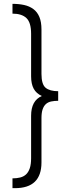

<svg xmlns="http://www.w3.org/2000/svg" viewBox="-20 -860 351 1000"><path d="M58 120H45V69Q67 69 85 64.5Q103 60 115.5 48.5Q128 37 135 16.5Q142 -4 142 -36V-257Q142 -336 198 -360Q169 -373 155.5 -398Q142 -423 142 -463V-684Q142 -743 117.5 -766Q93 -789 45 -789V-840Q78 -840 105.5 -834Q133 -828 153.5 -813Q174 -798 185 -772Q196 -746 196 -706V-475Q196 -421 217.5 -403Q239 -385 283 -385V-335Q263 -335 246.5 -331.5Q230 -328 219 -318Q208 -308 202 -290.5Q196 -273 196 -245V-14Q196 120 58 120Z"/></svg>

Font: Tanohe Sans Light
Style: Regular
Weight: 300
Designer: Village Type and Design LLC & Cristiano Sobral
Foundry: Cooper Hewitt Smithsonian Design Museum
Version: Version 1.00;September 29, 2021;FontCreator 13.0.0.2655 64-b